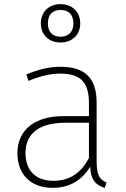

<svg xmlns="http://www.w3.org/2000/svg" viewBox="-20 -895 608 926"><path d="M272 -875C216 -875 177 -838 177 -782C177 -727 216 -690 272 -690C328 -690 367 -727 367 -782C367 -838 328 -875 272 -875ZM272 -847C312 -847 334 -823 334 -782C334 -742 311 -718 272 -718C232 -718 211 -742 211 -782C211 -823 232 -847 272 -847ZM446 -120V-401C446 -514 394 -573 272 -573C215 -573 163 -559 107 -536L117 -505C172 -527 221 -540 270 -540C375 -540 409 -492 409 -397V-335H286C152 -335 64 -272 64 -156C64 -55 127 11 234 11C314 11 374 -24 415 -91C417 -29 441 -2 485 11L494 -15C461 -28 446 -48 446 -120ZM237 -23C154 -23 103 -71 103 -157C103 -255 175 -303 294 -303H409V-133C373 -64 319 -23 237 -23Z"/></svg>

Font: Glow Sans SC Normal ExtraLight
Style: Regular
Weight: 200
Designer: Ryoko NISHIZUKA (kana, bopomofo & ideographs); Paul D. Hunt (Latin, Greek & Cyrillic); Sandoll Communications, Soo-young
Version: Version 0.93